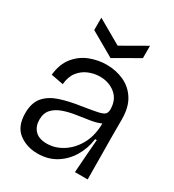

<svg xmlns="http://www.w3.org/2000/svg" viewBox="-175 -813 844 929"><g transform="rotate(30 247.0 -349.0)"><path d="M177 13Q116 13 72.5 -20.5Q29 -54 29 -127Q29 -186 57.5 -218.5Q86 -251 135.5 -267Q185 -283 247 -292Q305 -301 332.5 -307Q360 -313 368.5 -322Q377 -331 377 -348Q377 -402 341.5 -431.5Q306 -461 255 -461Q223 -461 192.5 -448.5Q162 -436 141 -409.5Q120 -383 116 -339L47 -352Q54 -416 86 -454.5Q118 -493 163 -510Q208 -527 254 -527Q307 -527 351.5 -506.5Q396 -486 422.5 -443.5Q449 -401 449 -334V-235Q449 -177 450 -117.5Q451 -58 451 0H380Q383 -48 386.5 -92.5Q390 -137 394 -187H385Q377 -130 349.5 -85Q322 -40 278.5 -13.5Q235 13 177 13ZM192 -51Q238 -51 279.5 -77Q321 -103 347.5 -149Q374 -195 377 -257V-270Q353 -259 318.5 -253.5Q284 -248 246.5 -242.5Q209 -237 176.5 -225.5Q144 -214 124 -192.5Q104 -171 104 -134Q104 -97 126 -74Q148 -51 192 -51ZM117 -711 253 -633 389 -711V-642L253 -564L117 -642Z"/></g></svg>

Font: Bricolage Grotesque 48pt Light
Style: Regular
Weight: 300
Designer: Mathieu Triay
Foundry: Atelier Triay
Version: Version 1.000; ttfautohint (v1.8.4.7-5d5b);gftools[0.9.32]